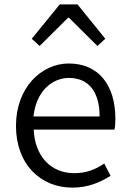

<svg xmlns="http://www.w3.org/2000/svg" viewBox="-20 -844 589 877"><path d="M310 13C384 13 439 -12 485 -41L456 -97C415 -69 373 -53 319 -53C211 -53 139 -132 134 -252H503C506 -266 507 -283 507 -301C507 -457 429 -554 294 -554C170 -554 53 -445 53 -269C53 -92 167 13 310 13ZM133 -312C144 -423 215 -488 295 -488C383 -488 435 -427 435 -312ZM125 -667 161 -634 291 -763H295L425 -634L461 -667L334 -824H253Z"/></svg>

Font: ChiuKong Gothic CL Normal
Style: Regular
Weight: 350
Designer: Ryoko NISHIZUKA 西塚涼子 (kana, bopomofo & ideographs); Paul D. Hunt (Latin, Greek & Cyrillic); Sandoll Communications 산돌커뮤니
Foundry: Adobe
Version: Version 1.300